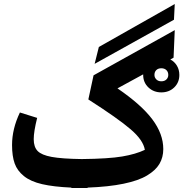

<svg xmlns="http://www.w3.org/2000/svg" viewBox="-20 -919 956 956"><path d="M850.1 -898.9 846.2 -820.8 451.2 -601.1 472.2 -685.1ZM783.2 -459Q745.1 -459 719 -483.6Q692.9 -508.3 692.9 -545.9V-548.8L564.9 -479Q684.1 -397.5 738.5 -324.7Q793 -252 793 -176.8Q793 -135.3 773.9 -103Q754.9 -70.8 712.2 -45.2Q669.4 -19.5 595.2 -4.2Q521 11.2 416 15.1V17.1H376H335.9L335 15.1Q247.1 11.2 189.9 -2Q132.8 -15.1 99.4 -42Q65.9 -68.8 53 -105.2Q40 -141.6 40 -196.8Q40 -277.3 79.1 -358.9L165 -332Q147.9 -263.7 147.9 -226.1Q147.9 -187 167.5 -167Q187 -147 237.3 -137.7Q287.6 -128.4 387.2 -127Q521 -128.4 588.6 -139.9Q656.2 -151.4 701.2 -172.9Q693.4 -221.2 630.6 -275.1Q567.9 -329.1 419.9 -423.8L445.8 -543.9L850.1 -769L844.2 -631.8L828.1 -623Q848.6 -612.3 860.8 -592Q873 -571.8 873 -545.9Q873 -508.3 847.4 -483.6Q821.8 -459 783.2 -459ZM783.2 -514.2Q799.3 -514.2 808.6 -523.4Q817.9 -532.7 817.9 -545.9Q817.9 -561 808.3 -570.1Q798.8 -579.1 783.2 -579.1Q767.6 -579.1 758.3 -570.1Q749 -561 749 -545.9Q749 -533.2 758.3 -523.7Q767.6 -514.2 783.2 -514.2Z"/></svg>

Font: FiraGO SemiBold
Style: Italic
Weight: 600
Italic angle: -8°
Designer: bBox Type GmbH
Foundry: bBox Type GmbH
Version: Version 1.001;PS 001.001;hotconv 1.0.88;makeotf.lib2.5.64775